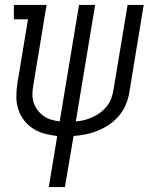

<svg xmlns="http://www.w3.org/2000/svg" viewBox="-20 -550 640 775"><path d="M177 205 211 -1Q185 -4 160 -10.5Q135 -17 113.5 -31Q92 -45 77 -64.5Q62 -84 54 -108.5Q46 -133 46 -159.5Q46 -186 50 -213L93 -472H36V-530H168L114 -203Q111 -186 111 -168Q111 -150 116.5 -134Q122 -118 132.5 -104.5Q143 -91 156.5 -81.5Q170 -72 186.5 -67Q203 -62 221 -60L299 -530H364L286 -60Q304 -61 321 -65.5Q338 -70 354.5 -77.5Q371 -85 385.5 -96Q400 -107 411.5 -121.5Q423 -136 429 -152.5Q435 -169 438 -187L495 -530H560L502 -177Q498 -152 488 -128Q478 -104 461 -83.5Q444 -63 422 -48Q400 -33 376 -23Q352 -13 327 -8Q302 -3 277 -1L242 205Z"/></svg>

Font: Iosevka Slab Light Extended
Style: Italic
Weight: 300
Width: 7
Italic angle: -9°
Monospace: yes
Designer: Belleve Invis
Foundry: Belleve Invis
Version: Version 11.1.0; ttfautohint (v1.8.3)